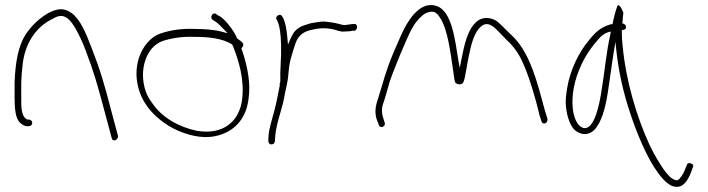

<svg xmlns="http://www.w3.org/2000/svg" viewBox="-20 -580 2764 750"><path d="M37 -195C37 -155 41 -115 59 -100C69 -91 78 -87 85 -87H93C100 -87 106 -93 106 -100C106 -107 100 -113 93 -113H86L85 -114C62 -126 63 -164 63 -195V-258C64 -279 65 -301 68 -324C76 -408 119 -473 181 -504C202 -516 221 -526 244 -508C256 -499 266 -484 277 -465C289 -443 302 -417 313 -387C346 -301 361 -249 390 -139L416 -42C420 -22 443 -34 441 -49L415 -146C386 -258 371 -308 337 -395C317 -447 295 -503 260 -529C227 -552 201 -546 167 -528C134 -509 106 -482 84 -451C51 -404 40 -336 37 -258ZM181 -504Z M522 -352C500 -279 522 -209 556 -163C582 -127 626 -92 670 -72C710 -54 766 -37 820 -48C894 -63 942 -115 951 -195C960 -254 946 -317 932 -364L923 -391L925 -394C942 -411 914 -423 906 -430C903 -438 900 -444 896 -450V-451C881 -476 856 -507 836 -518H835L824 -525C812 -535 798 -513 810 -503L821 -496C830 -491 845 -475 856 -464L869 -450L851 -455C819 -464 781 -467 739 -467C688 -469 644 -462 607 -449C567 -436 536 -396 522 -352ZM549 -224C521 -306 551 -398 616 -420C649 -431 693 -438 738 -436C798 -436 848 -430 886 -407L887 -406L892 -395C913 -341 935 -269 926 -193C915 -104 851 -52 749 -69C677 -84 613 -122 577 -174C566 -189 555 -205 549 -224ZM738 -436ZM820 -496H821ZM926 -410Z M1028 -30C1028 -22 1033 -16 1039 -16C1049 -16 1052 -20 1054 -29L1055 -47C1059 -97 1079 -145 1089 -193C1094 -225 1104 -257 1106 -286C1108 -308 1110 -332 1116 -351L1124 -379L1134 -410C1145 -442 1167 -458 1200 -464L1215 -467C1234 -471 1256 -470 1274 -467C1293 -464 1309 -454 1327 -457H1328C1337 -457 1351 -458 1357 -460H1365C1379 -463 1378 -490 1362 -486H1355C1346 -484 1337 -484 1328 -482H1327C1322 -482 1318 -483 1314 -484L1298 -488C1291 -490 1284 -491 1277 -492L1256 -495C1234 -498 1213 -492 1193 -489L1174 -483C1167 -480 1158 -478 1152 -474C1132 -463 1123 -448 1113 -425L1105 -406L1103 -427C1100 -462 1096 -491 1084 -514H1083C1076 -532 1053 -516 1060 -504H1061C1064 -496 1067 -492 1070 -479C1077 -451 1078 -418 1078 -384C1078 -370 1078 -357 1077 -346C1077 -327 1075 -312 1075 -297V-279C1075 -273 1076 -256 1072 -252V-250L1073 -249V-247C1066 -213 1060 -178 1051 -145C1043 -113 1031 -80 1029 -50ZM1089 -188Z M1452 -112 1459 -95C1461 -75 1490 -84 1482 -103L1476 -122C1468 -148 1473 -167 1482 -191C1487 -208 1493 -227 1499 -250C1509 -288 1572 -439 1589 -468C1600 -488 1611 -502 1622 -512C1632 -522 1640 -528 1650 -531C1677 -541 1688 -528 1700 -509C1730 -462 1740 -371 1750 -305C1753 -284 1755 -268 1757 -262C1758 -256 1762 -253 1771 -251C1787 -248 1792 -258 1796 -279C1801 -305 1805 -327 1810 -355C1820 -402 1830 -454 1862 -479C1890 -500 1917 -467 1930 -454L1959 -424C1984 -401 2004 -375 2020 -340C2046 -285 2073 -193 2088 -128L2094 -110C2098 -88 2123 -98 2118 -118C2109 -145 2106 -157 2095 -198C2068 -297 2039 -386 1978 -443C1957 -462 1941 -481 1920 -498C1897 -512 1869 -515 1846 -499C1806 -468 1794 -406 1781 -341L1776 -315L1771 -341C1758 -420 1746 -539 1684 -557C1650 -568 1622 -550 1603 -531C1590 -519 1579 -502 1566 -481C1554 -460 1538 -424 1516 -372C1482 -290 1479 -263 1458 -199C1447 -167 1442 -143 1452 -112ZM1482 -190V-191ZM1621 -512H1622ZM1723 -451V-452ZM1959 -424H1960L1959 -425Z M2190 -175C2192 -135 2204 -95 2222 -75C2244 -53 2277 -48 2302 -73C2329 -101 2344 -156 2353 -211C2362 -266 2369 -325 2378 -380L2384 -416L2388 -379C2397 -297 2415 -219 2440 -143C2467 -60 2508 39 2551 96C2572 125 2591 141 2607 147C2647 160 2666 126 2679 94L2687 72C2693 58 2667 53 2664 61V62L2655 84C2650 97 2643 108 2636 116C2630 125 2622 126 2615 122C2602 118 2588 103 2572 81C2555 56 2535 24 2516 -17C2467 -124 2425 -263 2412 -402C2410 -421 2409 -438 2409 -453V-462C2417 -464 2425 -465 2425 -471V-472C2426 -481 2422 -486 2411 -489C2412 -506 2414 -518 2415 -530C2406 -555 2397 -561 2394 -560C2393 -559 2391 -556 2389 -549C2385 -539 2376 -505 2373 -487L2372 -486C2369 -485 2367 -485 2365 -485C2326 -473 2306 -455 2280 -422C2243 -378 2208 -310 2196 -239C2192 -215 2189 -193 2190 -175ZM2221 -235C2233 -301 2265 -363 2300 -406C2319 -428 2332 -450 2366 -457L2364 -445C2348 -375 2341 -291 2328 -215C2322 -179 2303 -72 2260 -80C2254 -81 2246 -86 2240 -93C2214 -124 2212 -184 2221 -235ZM2222 -75ZM2679 94Z"/></svg>

Font: Stray Cat
Style: Lt
Weight: 300
Version: Version 1.0